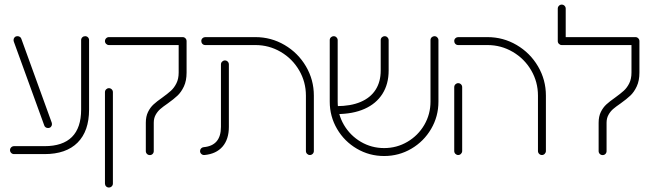

<svg xmlns="http://www.w3.org/2000/svg" viewBox="-20 -683 2889 851"><path d="M24.4 -17.8Q24.4 -24.8 29.6 -30Q34.8 -35.2 42.2 -35.2H177.4Q258.1 -35.2 298.9 -75.9Q339.6 -116.7 339.6 -197.4V-505.2Q339.6 -512.6 344.8 -517.6Q350 -522.6 357.4 -522.6Q364.8 -522.6 369.8 -517.6Q374.8 -512.6 374.8 -505.2V-197.4Q374.8 -101.9 323.9 -50.9Q273 0 177.4 0H42.2Q34.8 0 29.6 -5.2Q24.4 -10.4 24.4 -17.8ZM176.3 -126.7 41.1 -498.9Q40 -501.9 40 -505.2Q40 -512.2 44.6 -517.4Q49.3 -522.6 57.8 -522.6Q63.3 -522.6 68 -519.6Q72.6 -516.7 74.4 -511.5L209.3 -139.3Q210.4 -136.7 210.4 -133Q210.4 -125.9 205.7 -120.7Q201.1 -115.6 192.6 -115.6Q187 -115.6 182.4 -118.7Q177.8 -121.9 176.3 -126.7Z M626.3 -13.3V-138.9Q626.3 -166.7 636.1 -186.7Q645.9 -206.7 660.4 -220Q674.8 -233.3 699.3 -250.4Q723.3 -267.8 737.8 -280.9Q752.2 -294.1 762 -313.9Q771.9 -333.7 771.9 -361.5V-500.7Q771.9 -508.1 777 -513.3Q782.2 -518.5 789.6 -518.5Q796.7 -518.5 801.9 -513.3Q807 -508.1 807 -500.7V-361.5Q807 -325.2 795.2 -300Q783.3 -274.8 766.9 -259.3Q750.4 -243.7 723.3 -224.4Q702.2 -210 690 -199.3Q677.8 -188.5 669.6 -173.5Q661.5 -158.5 661.5 -138.9V-13.3Q661.5 -5.9 656.5 -0.7Q651.5 4.4 644.1 4.4Q636.7 4.4 631.5 -0.7Q626.3 -5.9 626.3 -13.3ZM445.2 130.4V-274.4Q445.2 -281.9 450.4 -287Q455.6 -292.2 462.6 -292.2Q470 -292.2 475.2 -287Q480.4 -281.9 480.4 -274.4V130.4Q480.4 137.8 475.2 143Q470 148.1 462.6 148.1Q455.2 148.1 450.2 143Q445.2 137.8 445.2 130.4ZM445.2 -500.7Q445.2 -508.1 450.4 -513.3Q455.6 -518.5 462.6 -518.5H787.8Q795.2 -518.5 800.4 -513.3Q805.6 -508.1 805.6 -500.7Q805.6 -493.7 800.4 -488.5Q795.2 -483.3 787.8 -483.3H462.6Q455.6 -483.3 450.4 -488.5Q445.2 -493.7 445.2 -500.7Z M866.7 -13.3Q866.7 -20.4 871.3 -25.2Q875.9 -30 882.6 -30.7Q959.3 -37.4 959.3 -120.7V-397.4Q959.3 -404.8 964.6 -410Q970 -415.2 977 -415.2Q984.1 -415.2 989.3 -410Q994.4 -404.8 994.4 -397.4V-120.7Q994.4 -65.6 966.3 -33.1Q938.1 -0.7 886.3 4.1Q878.5 4.8 872.6 -0.4Q866.7 -5.6 866.7 -13.3ZM1353.3 4.1Q1346.3 4.1 1341.1 -1.1Q1335.9 -6.3 1335.9 -13.7V-259.3Q1335.9 -320 1305.7 -371.5Q1275.6 -423 1224.1 -453.1Q1172.6 -483.3 1111.9 -483.3H889.6Q882.2 -483.3 877.2 -488.5Q872.2 -493.7 872.2 -501.1Q872.2 -508.5 877.4 -513.5Q882.6 -518.5 889.6 -518.5H1111.9Q1181.9 -518.5 1241.5 -483.5Q1301.1 -448.5 1336.1 -388.9Q1371.1 -329.3 1371.1 -259.3V-13.7Q1371.1 -6.3 1365.9 -1.1Q1360.7 4.1 1353.3 4.1Z M1441.5 -232.6V-505.2Q1441.5 -512.6 1446.7 -517.6Q1451.9 -522.6 1458.9 -522.6Q1466.3 -522.6 1471.5 -517.4Q1476.7 -512.2 1476.7 -505.2V-232.6Q1476.7 -176.7 1504.4 -129.4Q1532.2 -82.2 1579.4 -54.4Q1626.7 -26.7 1682.6 -26.7Q1738.5 -26.7 1785.7 -54.4Q1833 -82.2 1860.6 -129.4Q1888.1 -176.7 1888.1 -232.6V-505.2Q1888.1 -512.6 1893.3 -517.6Q1898.5 -522.6 1905.6 -522.6Q1913 -522.6 1918.1 -517.4Q1923.3 -512.2 1923.3 -505.2V-232.6Q1923.3 -167 1890.9 -111.7Q1858.5 -56.3 1803.3 -23.9Q1748.1 8.5 1682.6 8.5Q1617 8.5 1561.7 -23.9Q1506.3 -56.3 1473.9 -111.7Q1441.5 -167 1441.5 -232.6ZM1667.4 -370.4V-505.2Q1667.4 -512.6 1672.6 -517.6Q1677.8 -522.6 1684.8 -522.6Q1692.2 -522.6 1697.4 -517.4Q1702.6 -512.2 1702.6 -505.2V-370.4Q1702.6 -310.4 1675 -266.9Q1647.4 -223.3 1595.6 -200.4Q1543.7 -177.4 1472.2 -177.4V-212.6Q1534.4 -212.6 1578.1 -231.1Q1621.9 -249.6 1644.6 -285Q1667.4 -320.4 1667.4 -370.4Z M1993.3 -13.7V-296.7Q1993.3 -304.1 1998.5 -309.3Q2003.7 -314.4 2010.7 -314.4Q2018.1 -314.4 2023.3 -309.3Q2028.5 -304.1 2028.5 -296.7V-13.7Q2028.5 -6.7 2023.3 -1.3Q2018.1 4.1 2010.7 4.1Q2003.7 4.1 1998.5 -1.1Q1993.3 -6.3 1993.3 -13.7ZM2381.9 4.1Q2374.8 4.1 2369.6 -1.1Q2364.4 -6.3 2364.4 -13.7V-259.3Q2364.4 -320 2334.3 -371.5Q2304.1 -423 2252.6 -453.1Q2201.1 -483.3 2140.4 -483.3H2010.7Q2003.3 -483.3 1998.3 -488.5Q1993.3 -493.7 1993.3 -501.1Q1993.3 -508.5 1998.5 -513.5Q2003.7 -518.5 2010.7 -518.5H2140.4Q2210.4 -518.5 2270 -483.5Q2329.6 -448.5 2364.6 -388.9Q2399.6 -329.3 2399.6 -259.3V-13.7Q2399.6 -6.7 2394.4 -1.3Q2389.3 4.1 2381.9 4.1Z M2633.3 -13.3V-138.9Q2633.3 -166.7 2643.1 -186.7Q2653 -206.7 2667.4 -220Q2681.9 -233.3 2706.3 -250.4Q2730.4 -267.8 2744.8 -280.9Q2759.3 -294.1 2769.1 -313.9Q2778.9 -333.7 2778.9 -361.5V-500.7H2814.1V-361.5Q2814.1 -325.2 2802.2 -300Q2790.4 -274.8 2773.9 -259.3Q2757.4 -243.7 2730.4 -224.4Q2709.3 -210 2697 -199.3Q2684.8 -188.5 2676.7 -173.5Q2668.5 -158.5 2668.5 -138.9V-13.3Q2668.5 -5.9 2663.5 -0.7Q2658.5 4.4 2651.1 4.4Q2643.7 4.4 2638.5 -0.7Q2633.3 -5.9 2633.3 -13.3ZM2469.6 -662.6Q2477 -662.6 2482.2 -657.4Q2487.4 -652.2 2487.4 -644.8V-500.7H2452.2V-644.8Q2452.2 -652.2 2457.4 -657.4Q2462.6 -662.6 2469.6 -662.6ZM2452.2 -500.7Q2452.2 -508.1 2457.4 -513.3Q2462.6 -518.5 2469.6 -518.5H2796.7Q2803.7 -518.5 2808.9 -513.3Q2814.1 -508.1 2814.1 -500.7Q2814.1 -493.7 2809.1 -488.5Q2804.1 -483.3 2796.7 -483.3H2469.6Q2462.6 -483.3 2457.4 -488.5Q2452.2 -493.7 2452.2 -500.7Z"/></svg>

Font: 26F Galaxy Hebrew Light
Style: Regular
Weight: 300
Designer: C₂₉H₂₅N₃O₅
Version: Version 1.000